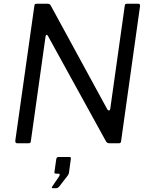

<svg xmlns="http://www.w3.org/2000/svg" viewBox="-20 -762 797 1021"><path d="M715.6 -742Q726 -742 724.7 -729.6L623.7 -9.8Q622.7 0 611.7 0H563.1Q556.8 0 552.1 -2.1Q547.3 -4.2 543.5 -10.6L235.1 -570.6Q231.4 -577.8 227.4 -576.8Q223.4 -575.8 222.1 -567L144 -11Q143 -4.8 140.3 -2.4Q137.6 0 130.2 0H72.4Q65.8 0 63.1 -4.2Q60.5 -8.5 61.5 -15.1L162.7 -730.8Q163.9 -738.2 166 -740.1Q168 -742 174.7 -742H232.6Q240.2 -742 244.2 -739.3Q248.2 -736.5 251.3 -729.9L549.9 -181.8Q554.9 -173.6 560.3 -174.7Q565.7 -175.8 566.7 -186.1L643.5 -732.1Q644.7 -738.4 646.8 -740.2Q648.8 -742 654.8 -742ZM259.9 238.8Q256.3 238.8 255.8 235.9Q255.3 233.1 258.2 229.3L294.5 175.8Q298.4 169.2 297.4 165.3Q296.4 161.4 291.3 161.4H277.2Q272.1 161.4 270.4 159.2Q268.6 157 269.9 150.1L279.1 84.7Q281.4 72.9 290.6 72.9H349.7Q358 72.9 357 81.1L346.4 158.8Q344.4 165.2 341.7 169.4L296.2 228.4Q292.1 233.3 288.2 236Q284.4 238.8 277 238.8Z"/></svg>

Font: Libre Franklin Thin
Style: Italic
Weight: 100
Italic angle: -8°
Designer: Pablo Impallari, Rodrigo Fuenzalida, Nhung Nguyen
Foundry: Impallari Type
Version: Version 3.000